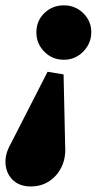

<svg xmlns="http://www.w3.org/2000/svg" viewBox="-57 -460 374 703"><path d="M175.8 -187.5 181.6 75.2Q184.6 117.2 168.5 150.9Q152.3 184.6 123 203.6Q93.8 222.7 55.7 222.7Q15.6 222.7 -8.8 200.2Q-33.2 177.7 -36.6 141.6Q-40 105.5 -17.6 66.4L117.2 -197.3ZM176.8 -440.4Q218.8 -440.4 248 -411.6Q277.3 -382.8 277.3 -341.8Q277.3 -314.5 263.7 -291.5Q250 -268.6 227.5 -254.9Q205.1 -241.2 176.8 -241.2Q134.8 -241.2 105.5 -270.5Q76.2 -299.8 76.2 -341.8Q76.2 -383.8 105.5 -412.1Q134.8 -440.4 176.8 -440.4Z"/></svg>

Font: Crimson Pro ExtraBold
Style: Italic
Weight: 800
Italic angle: -12°
Designer: Jacques Le Bailly
Foundry: Baron von Fonthausen
Version: Version 1.003